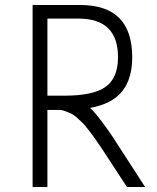

<svg xmlns="http://www.w3.org/2000/svg" viewBox="-20 -745 624 765"><path d="M338.9 -314.9Q357.9 -297.4 383.5 -263.4Q409.2 -229.5 429 -199.7Q448.7 -169.9 490.7 -104.2Q532.7 -38.6 558.1 0H485.8Q469.2 -25.4 446.3 -60.3Q423.3 -95.2 411.4 -113.8Q399.4 -132.3 382.1 -158.4Q364.7 -184.6 355 -197.8Q345.2 -210.9 331.5 -228.8Q317.9 -246.6 308.8 -255.4Q299.8 -264.2 288.1 -274.9Q276.4 -285.6 266.4 -290.8Q256.3 -295.9 244.6 -300.5Q232.9 -305.2 220.2 -307.1H168.9V0H109.9V-725.1H299.8Q506.8 -725.1 506.8 -517.1Q506.8 -431.2 466.8 -381.1Q426.8 -331.1 338.9 -314.9ZM450.2 -517.1Q450.2 -670.9 293 -670.9H168.9V-363.8H236.8Q351.1 -363.8 400.6 -398.9Q450.2 -434.1 450.2 -517.1Z"/></svg>

Font: Stilu Light
Style: Regular
Weight: 300
Designer: Genilson Lima Santos
Foundry: Genilson Lima Santos
Version: Version 1.200;PS 001.200;hotconv 1.0.88;makeotf.lib2.5.64775